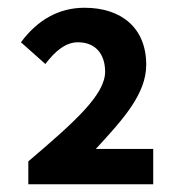

<svg xmlns="http://www.w3.org/2000/svg" viewBox="-20 -907 464 495"><path d="M53 -432H375V-523H227C298 -600 357 -665 357 -740C357 -835 293 -887 198 -887C132 -887 77 -856 34 -798L97 -742C122 -775 149 -798 181 -798C225 -798 251 -769 251 -722C251 -663 173 -593 53 -491Z"/></svg>

Font: Noto Sans KR Bold
Style: Regular
Weight: 700
Designer: Ryoko NISHIZUKA  (kana & ideographs); Paul D. Hunt (Latin, Greek & Cyrillic); Wenlong ZHANG  (bopomofo); Sandoll Communi
Foundry: Adobe Systems Incorporated
Version: Version 1.004;PS 1.004;hotconv 1.0.82;makeotf.lib2.5.63406